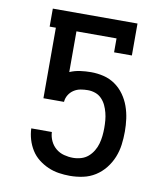

<svg xmlns="http://www.w3.org/2000/svg" viewBox="-83 -805 766 882"><g transform="rotate(10 300.0 -363.5)"><path d="M302 8Q276 8 250 4Q224 0 200 -10.5Q176 -21 155 -37.5Q134 -54 120 -76.5Q106 -99 98.5 -124.5Q91 -150 90 -176H186Q187 -154 196.5 -134Q206 -114 222.5 -100.5Q239 -87 260 -81.5Q281 -76 302 -76Q321 -76 339.5 -81.5Q358 -87 372 -99Q386 -111 396 -127.5Q406 -144 411 -162Q416 -180 418 -198.5Q420 -217 420 -236Q420 -254 418.5 -271.5Q417 -289 412.5 -306.5Q408 -324 400.5 -340Q393 -356 380.5 -369Q368 -382 351 -388Q334 -394 316 -394Q299 -394 282 -391Q265 -388 250.5 -378.5Q236 -369 227 -354Q218 -339 217 -322H121V-651H92V-735H487V-586H404V-651H217V-461Q240 -471 265.5 -474.5Q291 -478 316 -478Q346 -478 375 -471Q404 -464 428.5 -447Q453 -430 470.5 -405.5Q488 -381 498 -353Q508 -325 512 -295.5Q516 -266 516 -236Q516 -205 512 -174.5Q508 -144 496.5 -115.5Q485 -87 465.5 -62.5Q446 -38 420 -21.5Q394 -5 363.5 1.5Q333 8 302 8Z"/></g></svg>

Font: Iosevka HT Medium Extended
Style: Regular
Weight: 500
Width: 7
Monospace: yes
Designer: Belleve Invis
Foundry: Belleve Invis
Version: Version 32.3.0; ttfautohint (v1.8.4)